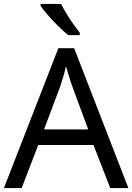

<svg xmlns="http://www.w3.org/2000/svg" viewBox="-20 -964 679 984"><path d="M545 0 459 -221H176L91 0H0L279 -717H360L638 0ZM352 -517Q349 -525 342 -546Q335 -567 328.5 -589.5Q322 -612 318 -624Q311 -593 302 -563.5Q293 -534 287 -517L206 -301H432ZM293 -944Q304 -922 320.5 -894.5Q337 -867 355.5 -841Q374 -815 389 -796V-784H330Q307 -802 278 -830.5Q249 -859 224.5 -887.5Q200 -916 188 -934V-944Z"/></svg>

Font: Noto Sans Tifinagh Hawad
Style: Regular
Weight: 400
Designer: JamraPatel
Foundry: JamraPatel LLC
Version: Version 2.006; ttfautohint (v1.8.4.7-5d5b)